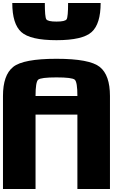

<svg xmlns="http://www.w3.org/2000/svg" viewBox="-20 -1270 884 1290"><path d="M500 -625Q500 -718.8 482.4 -734.4Q464.8 -750 359.4 -750Q253.9 -750 236.3 -734.4Q218.8 -718.8 218.8 -625ZM0 -625Q0 -765.6 68.4 -820.3Q136.7 -875 359.4 -875Q582 -875 650.4 -820.3Q718.8 -765.6 718.8 -625V0H500V-500H218.8V0H0ZM62.5 -1250H281.2Q281.2 -1156.2 291 -1140.6Q300.8 -1125 359.4 -1125Q418 -1125 427.7 -1140.6Q437.5 -1156.2 437.5 -1250H656.2Q656.2 -1109.4 595.7 -1054.7Q535.2 -1000 359.4 -1000Q183.6 -1000 123 -1054.7Q62.5 -1109.4 62.5 -1250Z"/></svg>

Font: CraftyPE
Style: Regular
Weight: 400
Designer: Erek Butcher
Foundry: Haunted Coop
Version: Version 0.018;April 4, 2024;FontCreator 15.0.0.2962 64-bit